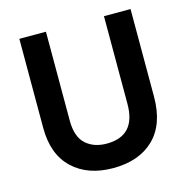

<svg xmlns="http://www.w3.org/2000/svg" viewBox="-102 -772 862 879"><g transform="rotate(-15 329.5 -332.5)"><path d="M467 -258V-674H593V-259Q593 -128 522.5 -59.5Q452 9 329 9Q209 9 137.5 -58.5Q66 -126 66 -252V-674H192V-253Q192 -176 230 -141.5Q268 -107 329 -107Q467 -107 467 -258Z"/></g></svg>

Font: Hind SemiBold
Style: Regular
Weight: 600
Designer: Manushi Parikh, Satya Rajpurohit
Foundry: Indian Type Foundry
Version: Version 2.001;PS 1.0;hotconv 1.0.79;makeotf.lib2.5.61930; tt